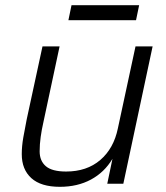

<svg xmlns="http://www.w3.org/2000/svg" viewBox="-20 -709 640 741"><path d="M211 12Q138 12 101 -21.5Q64 -55 64 -114Q64 -145 70 -179Q76 -213 83 -248L144 -530H210L147 -235Q141 -209 137 -180.5Q133 -152 133 -125Q133 -88 157 -67.5Q181 -47 235 -47Q315 -47 367 -91.5Q419 -136 435 -214L503 -530H569L456 0H394L414 -96Q383 -44 331 -16Q279 12 211 12ZM244 -631 256 -689H517L505 -631Z"/></svg>

Font: Geist Mono Light
Style: Italic
Weight: 300
Italic angle: -12°
Monospace: yes
Designer: Basement.studio, Andrés Briganti, Mateo Zaragoza
Foundry: Basement.studio, Vercel, Andrés Briganti, Guido Ferreyra, Mateo Zaragoza
Version: Version 1.500; ttfautohint (v1.8.4.7-5d5b)